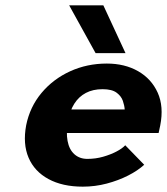

<svg xmlns="http://www.w3.org/2000/svg" viewBox="-20 -689 625 719"><path d="M290 10Q214 10 161.5 -18.5Q109 -47 87 -98.5Q65 -150 78 -220Q92 -289 135.5 -341Q179 -393 242.5 -422Q306 -451 380 -451Q447 -451 497 -422.5Q547 -394 570.5 -342Q594 -290 580 -219L574 -191H201L218 -279H447Q446 -294 440 -311.5Q434 -329 416.5 -342Q399 -355 364 -355Q328 -355 301.5 -341Q275 -327 258.5 -301Q242 -275 235 -239Q227 -194 233 -161.5Q239 -129 258.5 -111.5Q278 -94 307 -94Q338 -94 366 -102Q394 -110 416 -121.5Q438 -133 449 -145L520 -72Q496 -50 459.5 -31.5Q423 -13 379.5 -1.5Q336 10 290 10ZM338 -490 239 -669H367L450 -490Z"/></svg>

Font: Teachers
Style: Italic
Weight: 400
Italic angle: -11°
Designer: Alfredo Marco Pradil, Chank Diesel
Version: Version 1.001